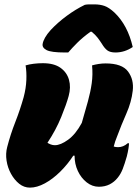

<svg xmlns="http://www.w3.org/2000/svg" viewBox="-20 -845 640 878"><path d="M97 -546Q114 -551 134.5 -553.5Q155 -556 176 -556Q227 -556 256.5 -535Q286 -514 295.5 -480Q305 -446 294 -406Q284 -369 260 -310Q236 -251 197 -192Q203 -188 212 -184.5Q221 -181 231 -181Q257 -181 291.5 -206Q326 -231 354 -283Q370 -338 382 -381.5Q394 -425 399.5 -464.5Q405 -504 401 -546Q415 -550 431 -552.5Q447 -555 463 -555Q538 -555 565.5 -518Q593 -481 587 -430Q581 -378 558 -326Q535 -274 515 -220Q506 -199 500 -175Q508 -172 520 -172Q544 -172 564 -190H570Q570 -183 567.5 -166.5Q565 -150 560 -130Q550 -95 541 -72Q532 -49 518 -32Q503 -13 481.5 -2Q460 9 432 9Q402 9 376.5 -11Q351 -31 336 -63Q321 -95 321 -133H315Q289 -93 255 -59.5Q221 -26 185 -6.5Q149 13 117 13Q90 13 68 -4.5Q46 -22 30.5 -50Q15 -78 10 -110.5Q5 -143 13 -173Q28 -231 50 -287Q72 -343 88 -400Q99 -441 100.5 -479Q102 -517 97 -546ZM368 -823Q377 -825 389.5 -825Q402 -825 412 -825Q437 -825 457.5 -818Q478 -811 503 -788Q564 -730 587 -630Q550 -605 508 -605Q484 -605 471 -614.5Q458 -624 445 -646Q436 -660 426 -673Q416 -686 399 -700H394Q358 -674 333.5 -649.5Q309 -625 292 -605H276Q214 -605 193 -616Q172 -627 175 -644Q177 -657 186 -673Q195 -689 212 -708Q244 -742 284.5 -772Q325 -802 368 -823Z"/></svg>

Font: Recursive Mn Csl St Blk
Style: Italic
Weight: 900
Italic angle: -15°
Monospace: yes
Version: Version 1.079;hotconv 1.0.112;makeotfexe 2.5.65598; ttfautoh